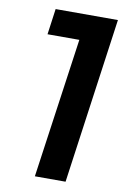

<svg xmlns="http://www.w3.org/2000/svg" viewBox="-85 -798 573 850"><g transform="rotate(10 201.5 -372.5)"><path d="M271 0 375 -745H95L79 -629H222L133 0Z"/></g></svg>

Font: Plus Jakarta Sans
Style: Bold Italic
Weight: 700
Italic angle: -8°
Designer: Gumpita Rahayu
Foundry: Tokotype
Version: Version 2.071;gftools[0.9.30]